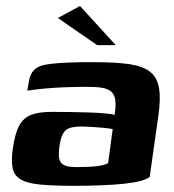

<svg xmlns="http://www.w3.org/2000/svg" viewBox="-20 -609 574 634"><path d="M224.2 4.6Q154.3 4.6 111.6 0.3Q68.9 -3.9 47.8 -16.9Q26.6 -29.8 21.7 -53.8Q16.9 -77.8 21.9 -115.9Q28.9 -166.9 43.1 -193.6Q57.4 -220.2 83.4 -229.9Q109.5 -239.6 151.1 -239.6Q176.8 -239.6 209.1 -239.1Q241.4 -238.6 272.6 -237.7Q303.8 -236.7 327.1 -234.5Q350.5 -232.4 358.5 -229.7Q363.4 -260.6 360.7 -278.8Q357.9 -297.1 347.1 -306.6Q336.3 -316.1 316.7 -319.2Q297.1 -322.3 268.2 -322.3Q233.8 -322.3 198.6 -321Q163.4 -319.8 130.8 -316.9Q98.3 -314 70.1 -309.6L74.9 -337.9Q78.9 -364.5 92.4 -377.8Q105.9 -391 126.8 -394.7Q150.3 -399.7 196.4 -402Q242.5 -404.3 295.5 -403.6Q363.4 -403.6 407.6 -397.1Q451.8 -390.5 475.3 -372.2Q498.7 -354 505 -318.4Q511.3 -282.7 502.6 -224.3L474.3 -25Q456.2 -9.6 391.7 -2.5Q327.2 4.6 224.2 4.6ZM232.4 -57.2Q272.2 -57.2 298.6 -60.2Q325 -63.2 337 -70.3L352.1 -182.5Q342.4 -185.1 322.9 -186.9Q303.4 -188.7 283.6 -189.9Q263.8 -191.2 252.2 -191.2Q228.5 -191.2 212.7 -187.1Q197 -183 188.8 -168.9Q180.5 -154.9 176.3 -125.9Q172.7 -100.6 175.6 -85.4Q178.5 -70.2 191.7 -63.7Q204.8 -57.2 232.4 -57.2ZM300.7 -460 171.1 -549.5 244.1 -589.2 362.2 -460Z"/></svg>

Font: Genos Thin
Style: Italic
Weight: 100
Italic angle: -8°
Designer: Robert E. Leuschke
Foundry: Robert E. Leuschke
Version: Version 1.010